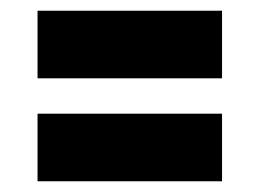

<svg xmlns="http://www.w3.org/2000/svg" viewBox="-20 -433 484 358"><path d="M50 -287V-413H394V-287ZM50 -95V-221H394V-95Z"/></svg>

Font: Saira ExtraCondensed Black
Style: Regular
Weight: 900
Width: 2
Designer: Hector Gatti with collaboration of the Omnibus-Type team
Foundry: Omnibus-Type
Version: Version 1.101